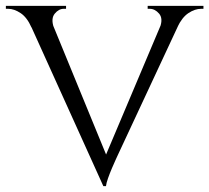

<svg xmlns="http://www.w3.org/2000/svg" viewBox="-25 -620 713 654"><path d="M327 14 52 -594H131L344 -75ZM327 14 320 -55 549 -597H612L375 -89Q375 -89 369.5 -77Q364 -65 356.5 -47.5Q349 -30 343 -13Q337 4 336 14ZM520 -527Q531 -557 517 -573.5Q503 -590 485 -590H478V-600H668V-590Q668 -590 664 -590Q660 -590 660 -590Q639 -590 617 -575.5Q595 -561 579 -527ZM158 -527H82Q67 -561 45 -575.5Q23 -590 3 -590Q3 -590 -1 -590Q-5 -590 -5 -590V-600H200V-590H192Q175 -590 161.5 -573.5Q148 -557 158 -527Z"/></svg>

Font: Cinzel
Style: Regular
Weight: 400
Designer: Natanael Gama
Version: Version 2.000